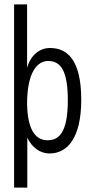

<svg xmlns="http://www.w3.org/2000/svg" viewBox="-20 -685 415 872"><path d="M44 167H104V-60C125 -15 162 12 205 12C284 12 349 -55 349 -232C349 -414 285 -467 207 -467C159 -467 119 -434 103 -377V-665H44ZM196 -48C141 -48 105 -96 103 -213C103 -355 148 -410 202 -408C258 -406 288 -360 288 -229C288 -77 244 -48 196 -48Z"/></svg>

Font: Inconsolata Condensed
Style: Regular
Weight: 400
Width: 3
Monospace: yes
Designer: Raph Levien, Cyreal, Brenton Simpson
Foundry: Raph Levien, Cyreal, Google
Version: Version 3.100